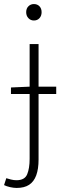

<svg xmlns="http://www.w3.org/2000/svg" viewBox="-32 -697 323 946"><path d="M22 -234V-266L113 -270H245V-234ZM50 229Q35 229 17.5 225Q0 221 -12 215L-1 181Q8 184 22 187.5Q36 191 49 191Q90 191 102 161.5Q114 132 114 86V-480H158V89Q158 136 146.5 167Q135 198 111.5 213.5Q88 229 50 229ZM135 -596Q119 -596 108 -607.5Q97 -619 97 -637Q97 -655 108 -666Q119 -677 135 -677Q152 -677 162.5 -666Q173 -655 173 -637Q173 -619 162.5 -607.5Q152 -596 135 -596Z"/></svg>

Font: Mada Light
Style: Regular
Weight: 300
Designer: Khaled Hosny
Version: Version 1.5